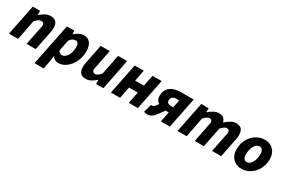

<svg xmlns="http://www.w3.org/2000/svg" viewBox="76 -1520 3962 2709"><g transform="rotate(30 2057.0 -165.0)"><path d="M11 0 111 -498H231L230 -433H234Q270 -464 311 -487Q352 -510 399 -510Q461 -510 489 -477.5Q517 -445 517 -381Q517 -365 515 -346.5Q513 -328 509 -310L447 0H298L357 -291Q360 -306 362.5 -317Q365 -328 365 -337Q365 -360 353 -372Q341 -384 319 -384Q296 -384 274 -369.5Q252 -355 222 -323L160 0Z M531 180 668 -498H788L791 -443H795Q829 -473 867 -491.5Q905 -510 942 -510Q1008 -510 1045 -463Q1082 -416 1082 -327Q1082 -256 1060 -194.5Q1038 -133 1000.5 -86.5Q963 -40 916 -14Q869 12 817 12Q787 12 761 -3Q735 -18 720 -44H718L705 51L680 180ZM806 -109Q830 -109 852 -124Q874 -139 891.5 -165.5Q909 -192 918.5 -228.5Q928 -265 928 -308Q928 -351 914 -370Q900 -389 876 -389Q855 -389 829.5 -376.5Q804 -364 783 -330L747 -151Q757 -130 773 -119.5Q789 -109 806 -109Z M1265 12Q1204 12 1176 -21Q1148 -54 1148 -117Q1148 -134 1150 -152Q1152 -170 1156 -188L1218 -498H1366L1308 -207Q1305 -193 1302.5 -181.5Q1300 -170 1300 -161Q1300 -138 1312.5 -126Q1325 -114 1346 -114Q1367 -114 1388.5 -129Q1410 -144 1437 -175L1500 -498H1648L1550 0H1429L1431 -65H1427Q1394 -35 1352 -11.5Q1310 12 1265 12Z M1672 0 1772 -498H1920L1884 -317H2026L2063 -498H2211L2111 0H1963L2000 -189H1858L1821 0Z M2486 0 2519 -164H2471Q2427 -164 2385.5 -178Q2344 -192 2316.5 -222.5Q2289 -253 2289 -302Q2289 -374 2321.5 -417Q2354 -460 2408 -479Q2462 -498 2525 -498H2733L2633 0ZM2502 -258H2536L2564 -385H2520Q2475 -385 2453.5 -365.5Q2432 -346 2432 -310Q2432 -286 2450.5 -272Q2469 -258 2502 -258ZM2394 -265 2519 -236 2415 -92Q2387 -53 2364.5 -30.5Q2342 -8 2318 2Q2294 12 2262 12Q2252 12 2238 9.5Q2224 7 2213 2L2250 -132Q2258 -131 2262 -130.5Q2266 -130 2270 -130Q2287 -130 2298.5 -141.5Q2310 -153 2334 -186Z M2757 0 2857 -498H2977L2976 -433H2980Q3016 -464 3056 -487Q3096 -510 3139 -510Q3193 -510 3218 -487Q3243 -464 3254 -424Q3294 -462 3336.5 -486Q3379 -510 3421 -510Q3483 -510 3510.5 -477.5Q3538 -445 3538 -381Q3538 -365 3536.5 -346.5Q3535 -328 3530 -310L3468 0H3320L3378 -291Q3382 -306 3384 -317Q3386 -328 3386 -337Q3386 -360 3374.5 -372Q3363 -384 3340 -384Q3325 -384 3302.5 -369.5Q3280 -355 3251 -323L3186 0H3038L3096 -291Q3099 -306 3101.5 -317Q3104 -328 3104 -337Q3104 -360 3092 -372Q3080 -384 3060 -384Q3043 -384 3020.5 -369.5Q2998 -355 2968 -323L2906 0Z M3803 12Q3744 12 3700 -13.5Q3656 -39 3631.5 -85.5Q3607 -132 3607 -194Q3607 -267 3631 -325Q3655 -383 3695.5 -424.5Q3736 -466 3786 -488Q3836 -510 3888 -510Q3947 -510 3991 -484.5Q4035 -459 4059.5 -412.5Q4084 -366 4084 -304Q4084 -231 4060 -173.5Q4036 -116 3995.5 -74Q3955 -32 3905 -10Q3855 12 3803 12ZM3820 -107Q3843 -107 3864 -122Q3885 -137 3900.5 -163Q3916 -189 3925 -224.5Q3934 -260 3934 -301Q3934 -343 3918.5 -367Q3903 -391 3871 -391Q3848 -391 3827 -376.5Q3806 -362 3790.5 -336Q3775 -310 3766 -274.5Q3757 -239 3757 -197Q3757 -156 3773 -131.5Q3789 -107 3820 -107Z"/></g></svg>

Font: Source Sans 3 ExtraBold
Style: Italic
Weight: 800
Italic angle: -11°
Version: Version 3.052;hotconv 1.1.0;makeotfexe 2.6.0